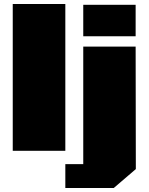

<svg xmlns="http://www.w3.org/2000/svg" viewBox="-20 -757 746 964"><path d="M44 0V-737H308V0ZM398 -575V-733H661V-575ZM308 187V67H398V-523H661L662 92L551 187Z"/></svg>

Font: Tomorrow ExtraBold
Style: Regular
Weight: 800
Designer: Tony de Marco, Monica Rizzolli
Foundry: Just in Type
Version: Version 2.002